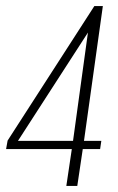

<svg xmlns="http://www.w3.org/2000/svg" viewBox="-20 -611 388 631"><path d="M198 0 216 -121H0L5 -149L290 -591H318L256 -148H313L309 -121H252L234 0ZM39 -148H220L269 -504Z"/></svg>

Font: Alumni Sans Thin ExtraLight
Style: Italic
Weight: 250
Italic angle: -8°
Version: Version 1.016